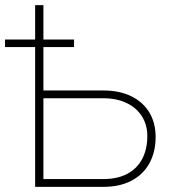

<svg xmlns="http://www.w3.org/2000/svg" viewBox="-41 -727 676 747"><path d="M564.5 -194.3Q564.5 -135.3 540 -91.3Q515.6 -47.4 470 -23.7Q424.3 0 361.3 0H95.7V-543.9H-21.5V-573.2H95.7V-707H127.9V-573.2H247.1V-543.9H127.9V-375H361.3Q423.3 -375 469.2 -352.8Q515.1 -330.6 539.8 -289.8Q564.5 -249 564.5 -194.3ZM361.3 -30.3Q415.5 -30.3 453.9 -50.5Q492.2 -70.8 512.2 -108.6Q532.2 -146.5 532.2 -198.2Q532.2 -241.2 511 -274.7Q489.7 -308.1 451.2 -326.4Q412.6 -344.7 361.3 -344.7H127.9V-30.3Z"/></svg>

Font: Pretendard JP Thin
Style: Regular
Weight: 100
Designer: Base glyphs from Inter by Rasmus Andersson; Hangeul glyphs from Noto Sans CJK(Source Han Sans) by Jang Soo-young and Kan
Foundry: Kil Hyung-jin
Version: Version 1.309